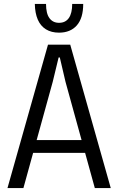

<svg xmlns="http://www.w3.org/2000/svg" viewBox="-20 -956 600 976"><path d="M18 0 224 -729H337L543 0H462L313 -540L284 -664H278L248 -540L99 0ZM139 -179 150 -244H410L422 -179ZM280 -790Q241 -790 213.5 -807Q186 -824 172 -856.5Q158 -889 157 -936H214Q214 -887 231.5 -863.5Q249 -840 280 -840Q313 -840 330 -864.5Q347 -889 347 -936H403Q403 -864 370.5 -827Q338 -790 280 -790Z"/></svg>

Font: Mona Sans SemiCondensed
Style: Regular
Weight: 400
Width: 4
Designer: Deni Anggara
Foundry: GitHub
Version: Version 2.000